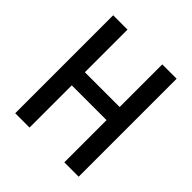

<svg xmlns="http://www.w3.org/2000/svg" viewBox="-187 -827 961 961"><g transform="rotate(45 293.0 -346.5)"><path d="M416 0V-298.8H169.9V0H68.4V-693.4H169.9V-391.6H416V-693.4H517.6V0Z"/></g></svg>

Font: Cascadia Code NF
Style: Regular
Weight: 400
Monospace: yes
Designer: Aaron Bell
Foundry: Saja Typeworks
Version: Version 2404.023; ttfautohint (v1.8.4)